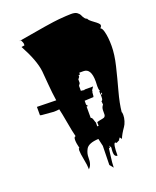

<svg xmlns="http://www.w3.org/2000/svg" viewBox="-161 -831 870 1074"><g transform="rotate(-20 274.0 -293.5)"><path d="M530.8 -623.5 530.3 -620.1 530.8 -617.7 522.5 -606Q532.2 -603.5 538.6 -579.6Q547.9 -544.4 547.9 -493.2Q547.9 -441.9 532.2 -377Q516.6 -312 497.8 -243.7Q479 -175.3 474.1 -124.5Q477.1 -124 477.3 -107.7Q477.5 -91.3 471.7 -72.5Q465.8 -53.7 458 -43Q433.6 -8.3 424.3 16.1L415.5 3.9L406.2 16.1H410.2L388.7 26.9L381.8 22Q369.1 22.5 369.1 95.7Q350.1 95.7 350.1 67.4Q350.1 55.7 352.1 41L344.7 26.9V38.6L337.9 41Q336.9 50.3 333.5 74.2Q326.2 126.5 326.2 151.4L308.1 128.9L310.5 16.1L300.3 -28.8Q239.7 -25.9 225.1 2Q212.4 25.4 212.9 49.3Q213.9 94.7 191.9 112.8L192.4 106.9Q192.4 88.9 185.1 51.3Q177.7 13.7 177.7 -4.9L179.2 -16.1L183.6 -17.6Q175.8 -47.9 175.8 -67.4Q175.8 -86.9 186 -86.9Q178.2 -116.2 168 -174.8Q157.7 -233.4 151.4 -259.3Q134.3 -256.8 118.7 -256.8L47.4 -262.7L38.6 -265.1V-314.9L152.8 -312.5Q145.5 -360.4 141.4 -413.1Q137.2 -465.8 134.8 -491.7Q127.4 -558.1 72.3 -659.2L90.8 -662.1V-673.8Q90.8 -677.7 81.1 -697.3L70.3 -693.8Q272.9 -729.5 321.8 -733.6Q370.6 -737.8 394.8 -738Q418.9 -738.3 430.4 -730Q441.9 -721.7 446.3 -711.9Q458 -684.6 471.7 -682.1Q472.7 -673.3 501.7 -652.6Q530.8 -631.8 530.8 -623.5ZM395.5 -308.6 396.5 -336.9Q396.5 -413.6 352.1 -413.6H326.7V-402.3H318.4V-392.1L309.1 -380.4V-357.9L300.3 -345.2V-314.9H305.2Q308.1 -314.9 320.3 -312.5L322.3 -314.9H373L359.9 -295.4L361.8 -291H359.9Q357.4 -285.6 357.2 -274.4Q356.9 -263.2 354.5 -258.3L301.3 -255.9V-232.9L309.1 -221.7H300.3V-153.8Q307.6 -153.8 312.3 -137.9Q316.9 -122.1 318.8 -119.6L318.4 -97.2H326.7V-119.6Q346.7 -125 358.4 -126.7Q370.1 -128.4 374.5 -133.3Q378.9 -138.2 379.2 -145.3Q379.4 -152.3 379.4 -170.2Q379.4 -188 390.6 -200.7L388.7 -221.7Q397.5 -221.7 397.5 -244.1V-256.8H406.2V-267.6L396.5 -256.8V-278.3H401.4Q395.5 -283.2 395.5 -308.6Z"/></g></svg>

Font: Butcherman Caps
Style: Regular
Weight: 400
Version: Version 001.003